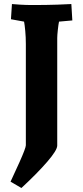

<svg xmlns="http://www.w3.org/2000/svg" viewBox="-20 -730 411 950"><path d="M263.2 -542V-9.8Q263.2 13.2 213.6 70.6Q164.1 127.9 85.9 200.2L32.2 168.9Q44.4 144 76.2 73Q107.9 2 107.9 -11.2V-512.2Q107.9 -545.4 105 -576.7Q102.1 -607.9 99.1 -623L34.2 -634.8L39.1 -710Q47.9 -709 78.9 -707Q109.9 -705.1 139.2 -705.1Q210 -705.1 264.4 -707Q318.8 -709 333 -710L337.9 -628.9L272 -623Q269 -608.9 266.1 -582Q263.2 -555.2 263.2 -542Z"/></svg>

Font: Sura
Style: Bold
Weight: 700
Designer: Carolina Giovagnoli
Foundry: Huerta Tipografica
Version: Version 1.002;PS 001.002;hotconv 1.0.70;makeotf.lib2.5.58329